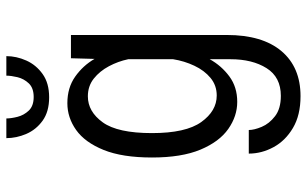

<svg xmlns="http://www.w3.org/2000/svg" viewBox="-197 -541 944 590"><g transform="rotate(-90 275.0 -246.0)"><path d="M257 11Q213 11 173.8 -16.5Q134.5 -44 110.2 -102Q86 -160 86 -251Q86 -342 109.2 -399.5Q132.5 -457 170.5 -484Q208.5 -511 253 -511Q300.5 -511 334.5 -487Q368.5 -463 389 -427.5L391 -500H462.5V-21Q462.5 88 413 146.8Q363.5 205.5 274.5 205.5Q216 205.5 176.8 182.2Q137.5 159 117.8 122.5Q98 86 98 46.5H170.5Q170.5 63 180.2 86.2Q190 109.5 213 127.2Q236 145 275.5 145Q333 145 360.5 101.2Q388 57.5 388 -9.5V-73.5Q368 -37.5 335.2 -13.2Q302.5 11 257 11ZM161 -251Q161 -147 195 -99.5Q229 -52 276.5 -52Q307.5 -52 330.5 -71Q353.5 -90 368 -120.8Q382.5 -151.5 388 -186V-324Q381.5 -355 366.5 -383.2Q351.5 -411.5 328.5 -429.8Q305.5 -448 274 -448Q227 -448 194 -402.2Q161 -356.5 161 -251ZM271 -567Q227 -567 199.2 -587Q171.5 -607 158.5 -637.2Q145.5 -667.5 145.5 -698.5H206Q206 -684 211 -664.2Q216 -644.5 230.2 -629.5Q244.5 -614.5 272 -614.5Q299.5 -614.5 313.8 -629.5Q328 -644.5 332.8 -664.2Q337.5 -684 337.5 -698.5H397.5Q397.5 -667.5 384 -637.2Q370.5 -607 342.5 -587Q314.5 -567 271 -567Z"/></g></svg>

Font: Trispace SemiCondensed Light
Style: Regular
Weight: 300
Width: 4
Designer: Tyler Finck
Foundry: Etcetera Type Company
Version: Version 1.210; ttfautohint (v1.8.3)